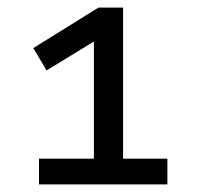

<svg xmlns="http://www.w3.org/2000/svg" viewBox="-20 -725 520 507"><path d="M83 -238V-306H228V-633L260 -635L103 -539L68 -598L240 -705H305V-306H422V-238Z"/></svg>

Font: Nunito Sans 12pt ExtraLight 7pt Medium
Style: Regular
Weight: 500
Version: Version 3.101;gftools[0.9.27]